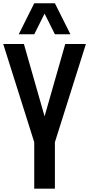

<svg xmlns="http://www.w3.org/2000/svg" viewBox="-21 -1141 540 1161"><path d="M248.5 -1058.6 186 -933.6H92.3L186 -1121.1H311L404.8 -933.6H311ZM186 0V-281.2L-1.5 -875H123.5L248.5 -437.5L373.5 -875H498.5L311 -281.2V0Z"/></svg>

Font: OswaldRegular
Style: Regular
Weight: 400
Designer: vernon adams
Foundry: vernon adams
Version: Version 1.000